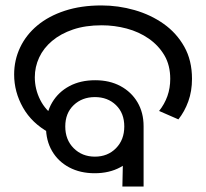

<svg xmlns="http://www.w3.org/2000/svg" viewBox="-20 -686 758 706"><path d="M328 -49Q275 -49 234.5 -70.5Q194 -92 171.5 -130.5Q149 -169 149 -220Q149 -271 172 -309.5Q195 -348 235.5 -369.5Q276 -391 330 -391Q383 -391 423 -369.5Q463 -348 485.5 -310Q508 -272 508 -222Q508 -171 485.5 -132Q463 -93 422.5 -71Q382 -49 328 -49ZM329 -110Q376 -110 406.5 -141Q437 -172 437 -221Q437 -270 406.5 -299.5Q376 -329 329 -329Q282 -329 251 -299.5Q220 -270 220 -221Q220 -172 251 -141Q282 -110 329 -110ZM161 -198Q97 -233 64.5 -290.5Q32 -348 32 -412Q32 -465 54 -511.5Q76 -558 117.5 -592.5Q159 -627 218.5 -646.5Q278 -666 353 -666Q415 -666 474.5 -649Q534 -632 581.5 -598.5Q629 -565 657.5 -514.5Q686 -464 686 -396Q686 -351 672.5 -313.5Q659 -276 636 -247L565 -278Q585 -303 595.5 -332.5Q606 -362 606 -396Q606 -446 584.5 -482.5Q563 -519 527 -544Q491 -569 446 -581Q401 -593 354 -593Q294 -593 248.5 -577.5Q203 -562 171.5 -535.5Q140 -509 124 -474.5Q108 -440 108 -402Q108 -358 128 -318.5Q148 -279 185 -256L161 -198ZM434 -187 508 -222V0H430Z"/></svg>

Font: oriya115
Style: Regular
Weight: 400
Designer: Amélie Bonet and Sol Matas
Foundry: Google LLC
Version: Version 2.003